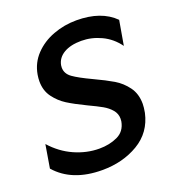

<svg xmlns="http://www.w3.org/2000/svg" viewBox="-138 -819 847 934"><g transform="rotate(-20 286.0 -352.0)"><path d="M255 -91Q190 -91 127 -119Q64 -147 15 -202L-5 -82Q77 12 233 12Q339 12 420 -36Q501 -84 522 -179Q527 -206 527 -224Q527 -276 500.5 -312Q474 -348 437 -370Q400 -392 340 -420Q276 -450 246.5 -471Q217 -492 217 -524Q217 -532 218 -536Q225 -573 260 -593.5Q295 -614 350 -614Q403 -614 453 -590.5Q503 -567 537 -520L559 -647Q490 -716 362 -716Q299 -716 241.5 -694.5Q184 -673 144.5 -631.5Q105 -590 95 -532Q92 -514 92 -498Q92 -450 117.5 -415.5Q143 -381 178 -359Q213 -337 271 -309Q316 -288 341.5 -273.5Q367 -259 384 -239Q401 -219 401 -193Q401 -184 400 -179Q391 -130 349.5 -110.5Q308 -91 255 -91Z"/></g></svg>

Font: Geom Medium
Style: Italic
Weight: 500
Italic angle: -10°
Version: Version 1.102